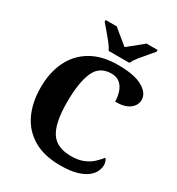

<svg xmlns="http://www.w3.org/2000/svg" viewBox="-216 -1068 1123 1215"><g transform="rotate(30 345.0 -460.5)"><path d="M407 10Q290 10 211.5 -36Q133 -82 94 -164.5Q55 -247 55 -358Q55 -466 95 -548.5Q135 -631 214 -677.5Q293 -724 410 -724Q529 -724 588.5 -690Q648 -656 648 -606Q648 -567 613 -540Q578 -513 508 -513Q508 -546 498 -579Q488 -612 464.5 -634Q441 -656 400 -656Q313 -656 279.5 -578.5Q246 -501 246 -358Q246 -209 289 -142Q332 -75 438 -75Q490 -75 527.5 -90.5Q565 -106 590 -129.5Q615 -153 632 -175Q639 -169 643.5 -155.5Q648 -142 648 -130Q648 -108 637 -83.5Q626 -59 599 -38Q572 -17 525.5 -3.5Q479 10 407 10ZM312 -771Q301 -794 280 -820.5Q259 -847 236.5 -873Q214 -899 198 -918V-931H279Q291 -920 311 -904Q331 -888 351.5 -871Q372 -854 387 -842Q402 -854 423 -871Q444 -888 464 -904Q484 -920 496 -931H577V-918Q562 -899 539 -873Q516 -847 495 -820.5Q474 -794 463 -771Z"/></g></svg>

Font: Noto Serif ExtraBold
Style: Regular
Weight: 800
Designer: Monotype Design Team
Foundry: Monotype Imaging Inc.
Version: Version 2.014